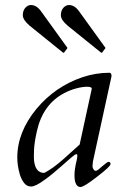

<svg xmlns="http://www.w3.org/2000/svg" viewBox="-20 -729 476 764"><path d="M284.2 -115.7Q278.8 -115.7 260.3 -99.4Q241.7 -83 226.1 -69.3Q210.4 -55.7 193.1 -41Q175.8 -26.4 159.2 -14.6Q121.6 13.2 104 13.2Q86.4 13.2 75.4 -1.5Q64.5 -16.1 58.6 -36.1Q48.8 -70.3 48.8 -102.1Q48.8 -203.6 126 -296.9Q199.7 -384.8 307.1 -421.4Q360.4 -439.5 415.5 -439.5Q423.8 -439.5 423.8 -425.8L350.1 -87.9Q349.6 -84 349.1 -80.1Q348.1 -73.2 348.1 -67.1Q348.1 -61 352.1 -55.2Q356 -49.3 360.6 -49.3Q365.2 -49.3 372.3 -54.9Q379.4 -60.5 386.7 -67.4Q407.2 -85 412.1 -85Q419.9 -85 419.9 -76.2Q419.9 -66.9 367.2 -26.4Q314 15.1 300.3 15.1Q285.2 15.1 279.3 -4.9Q276.4 -15.6 276.4 -29.1Q276.4 -42.5 277.8 -53.7Q279.3 -64.9 281.2 -74Q283.2 -83 285.2 -91.1Q287.1 -99.1 287.6 -107.4Q288.1 -115.7 284.2 -115.7ZM345.2 -376Q345.2 -383.8 326.7 -383.8Q308.1 -383.8 283.2 -377.2Q258.3 -370.6 235.4 -358.4Q150.9 -314 127 -208Q116.7 -162.1 115.5 -134.3Q114.3 -106.4 115.2 -93.3Q116.2 -80.1 120.1 -68.4Q129.9 -41 156.2 -41Q191.4 -59.1 232.2 -95.7Q272.9 -132.3 296.9 -153.8ZM387.2 -521Q385.3 -519 383.8 -519Q382.3 -519 380.4 -521L249 -627Q222.2 -649.9 222.2 -668.5Q222.2 -687 232.2 -698Q242.2 -709 254.4 -709Q276.4 -709 293.9 -685.1L397.9 -541Q399.9 -539.1 399.9 -538.1Q399.9 -537.1 397.9 -535.2ZM235.8 -521Q233.9 -519 232.4 -519Q231 -519 229 -521L97.7 -627Q70.8 -649.9 70.8 -668.5Q70.8 -687 80.8 -698Q90.8 -709 103 -709Q125 -709 142.6 -685.1L246.6 -541Q248.5 -539.1 248.5 -538.1Q248.5 -537.1 246.6 -535.2Z"/></svg>

Font: Cardo-Italic
Style: Italic
Weight: 400
Italic angle: -12°
Designer: David J. Perry
Foundry: David J. Perry
Version: Version 0.991